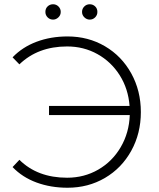

<svg xmlns="http://www.w3.org/2000/svg" viewBox="-20 -876 745 901"><path d="M641 -350Q641 -250 596 -168.5Q551 -87 472.5 -41Q394 5 297 5Q218 5 151.5 -19.5Q85 -44 39 -92L71 -126Q156 -42 295 -42Q375 -42 441 -80Q507 -118 546.5 -185.5Q586 -253 589 -336H210V-379H588Q582 -459 542 -522.5Q502 -586 437.5 -622Q373 -658 295 -658Q158 -658 71 -574L39 -607Q85 -655 151.5 -680Q218 -705 297 -705Q394 -705 472.5 -659Q551 -613 596 -531.5Q641 -450 641 -350ZM193 -820Q193 -836 203.5 -846Q214 -856 229 -856Q244 -856 254.5 -845.5Q265 -835 265 -820Q265 -805 254 -794.5Q243 -784 229 -784Q214 -784 203.5 -794.5Q193 -805 193 -820ZM365 -820Q365 -835 375.5 -845.5Q386 -856 401 -856Q416 -856 426.5 -846Q437 -836 437 -820Q437 -805 426.5 -794.5Q416 -784 401 -784Q387 -784 376 -794.5Q365 -805 365 -820Z"/></svg>

Font: Montserrat Alternates Light
Style: Regular
Weight: 300
Designer: Julieta Ulanovsky
Foundry: Julieta Ulanovsky
Version: Version 7.200